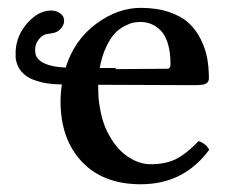

<svg xmlns="http://www.w3.org/2000/svg" viewBox="-20 -460 579 491"><path d="M234.9 -286.1H275.9V-283.2L408.2 -284.2Q416 -284.2 416 -295.9Q416 -326.7 409.2 -348.9Q402.3 -371.1 390.6 -382.3Q378.9 -393.6 366.5 -398.7Q354 -403.8 339.8 -403.8Q331.1 -403.8 322.3 -402.3Q313.5 -400.9 299.3 -393.8Q285.2 -386.7 273.9 -375Q262.7 -363.3 251.7 -340.3Q240.7 -317.4 234.9 -286.1ZM487.8 -99.1Q505.4 -93.8 515.1 -77.1Q450.2 11.2 339.8 11.2Q243.7 11.2 189.2 -46.6Q134.8 -104.5 134.8 -201.2Q134.8 -221.2 138.2 -244.1Q118.2 -244.1 100.6 -246.8Q83 -249.5 64.7 -256.3Q46.4 -263.2 34.4 -277.3Q22.5 -291.5 20 -312V-329.1Q22 -369.6 50.3 -401.4Q78.6 -433.1 110.8 -433.1Q123.5 -433.1 133.8 -426Q144 -418.9 144 -407.2Q144 -396 135 -386.2Q126 -376.5 112.8 -375Q107.9 -374 96.2 -372.1Q85.4 -368.2 77.6 -357.2Q69.8 -346.2 69.8 -332Q69.8 -330.1 70.3 -326.9Q70.8 -323.7 70.8 -321.8Q79.6 -290.5 147.9 -287.1Q169.9 -357.4 225.3 -398.7Q280.8 -439.9 339.8 -439.9Q380.9 -439.9 412.4 -429.2Q443.8 -418.5 462.6 -401.1Q481.4 -383.8 493.4 -359.6Q505.4 -335.4 509.8 -311.3Q514.2 -287.1 514.2 -259.8Q514.2 -244.6 495.1 -243.2Q489.3 -242.2 476.1 -242.2L231 -243.2Q231 -237.3 231.4 -226.6Q231.9 -215.8 231.9 -210.9Q237.8 -149.9 259.8 -112.8Q279.8 -77.1 308.1 -58.6Q336.4 -40 365.2 -40Q403.8 -40 430.4 -53.5Q457 -66.9 487.8 -99.1Z"/></svg>

Font: Common Serif Medium
Style: Regular
Weight: 500
Designer: Philipp H. Poll, Khaled Hosny
Foundry: Stefan Peev, Context Ltd.
Version: Version 1.026